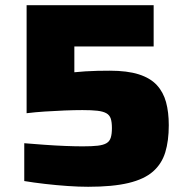

<svg xmlns="http://www.w3.org/2000/svg" viewBox="-20 -708 721 736"><path d="M318 8Q282 8 239 5Q196 2 152.5 -3Q109 -8 73 -14V-159Q109 -156 150.5 -153Q192 -150 230.5 -148.5Q269 -147 297 -147Q333 -147 354.5 -149.5Q376 -152 388 -159Q400 -166 404.5 -180Q409 -194 409 -217Q409 -240 404.5 -253.5Q400 -267 387.5 -274Q375 -281 353 -283.5Q331 -286 296 -286Q266 -286 228 -284.5Q190 -283 152 -280.5Q114 -278 82 -274V-688H569V-530H265V-431Q284 -433 307 -434.5Q330 -436 354 -436.5Q378 -437 401 -437Q468 -437 512 -423Q556 -409 581 -382Q606 -355 616.5 -316.5Q627 -278 627 -228Q627 -168 613.5 -124Q600 -80 566.5 -50.5Q533 -21 472.5 -6.5Q412 8 318 8Z"/></svg>

Font: Saira SemiExpanded ExtraBold
Style: Regular
Weight: 800
Width: 6
Designer: Hector Gatti with collaboration of the Omnibus-Type team
Foundry: Omnibus-Type
Version: Version 1.101